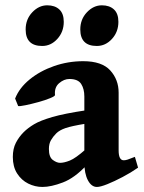

<svg xmlns="http://www.w3.org/2000/svg" viewBox="-20 -704 553 738"><path d="M510.7 -59.6Q483.4 -40.5 451.4 -23.7Q419.4 -6.8 392.6 3.9Q365.7 14.6 352.5 14.6Q331.5 14.6 317.9 -11Q304.2 -36.6 304.2 -80.1V-333Q304.2 -362.3 292 -381.3Q279.8 -400.4 246.6 -400.4Q226.1 -400.4 207.3 -384.3Q188.5 -368.2 191.4 -338.9Q191.9 -334.5 172.9 -326.7Q153.8 -318.8 127.2 -311.5Q100.6 -304.2 78.1 -299.6Q55.7 -294.9 49.8 -296.4L38.1 -325.2Q54.2 -366.2 94 -398.7Q133.8 -431.2 187.7 -450Q241.7 -468.8 299.8 -468.8Q371.6 -468.8 403.8 -433.3Q436 -397.9 436 -347.7V-126Q436 -87.9 455.6 -87.9Q462.4 -87.9 470.7 -90.6Q479 -93.3 498.5 -101.1ZM309.1 -228.5Q255.4 -219.7 231.9 -211.7Q208.5 -203.6 196.3 -191.4Q183.6 -178.7 175.8 -165Q168 -151.4 168 -131.3Q168 -100.1 183.1 -89.1Q198.2 -78.1 210.9 -78.1Q226.6 -78.1 248.5 -86.9Q270.5 -95.7 309.1 -129.9L313 -69.3Q267.1 -20 221.7 -2.7Q176.3 14.6 143.1 14.6Q114.7 14.6 88.6 1.7Q62.5 -11.2 45.9 -37.1Q29.3 -63 29.3 -100.6Q29.3 -132.3 41 -155Q52.7 -177.7 70.8 -195.8Q86.9 -211.9 110.8 -226.3Q134.8 -240.7 181.2 -254.2Q227.5 -267.6 309.1 -279.8ZM225.1 -620.1Q225.1 -581.5 200.4 -554.4Q175.8 -527.3 142.1 -527.3Q78.6 -527.3 78.6 -590.8Q78.6 -629.9 104 -656.7Q129.4 -683.6 161.6 -683.6Q190.9 -683.6 208 -667.7Q225.1 -651.9 225.1 -620.1ZM435.1 -620.1Q435.1 -581.5 410.4 -554.4Q385.7 -527.3 352.1 -527.3Q288.6 -527.3 288.6 -590.8Q288.6 -629.9 314 -656.7Q339.4 -683.6 371.6 -683.6Q400.9 -683.6 418 -667.7Q435.1 -651.9 435.1 -620.1Z"/></svg>

Font: Gentium Book Plus
Style: Bold
Weight: 700
Designer: Victor Gaultney, Annie Olsen, Iska Routamaa, Becca Hirsbrunner
Foundry: SIL International
Version: Version 6.101